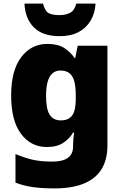

<svg xmlns="http://www.w3.org/2000/svg" viewBox="-20 -807 683 1067"><path d="M243 -563Q301 -563 336.5 -540.5Q372 -518 394 -485H398L412 -553H577V1Q577 79 545 132Q513 185 447.5 212.5Q382 240 282 240Q215 240 164 233Q113 226 66 208V49Q116 70 161 80.5Q206 91 271 91Q329 91 357.5 70Q386 49 386 9V-1Q386 -14 387.5 -32Q389 -50 392 -70H386Q367 -37 332 -13.5Q297 10 240 10Q152 10 97 -63Q42 -136 42 -276Q42 -416 98 -489.5Q154 -563 243 -563ZM315 -415Q289 -415 271 -399Q253 -383 244.5 -351.5Q236 -320 236 -273Q236 -201 256 -169.5Q276 -138 318 -138Q341 -138 357 -145.5Q373 -153 382.5 -167.5Q392 -182 396.5 -204Q401 -226 401 -256V-279Q401 -322 393.5 -352.5Q386 -383 367.5 -399Q349 -415 315 -415ZM511 -787Q508 -733 483.5 -692Q459 -651 416 -628.5Q373 -606 312 -606Q217 -606 168.5 -654.5Q120 -703 116 -787H219Q230 -745 250.5 -734Q271 -723 312 -723Q344 -723 369 -735.5Q394 -748 404 -787Z"/></svg>

Font: Noto Sans Khmer Black
Style: Regular
Weight: 900
Version: Version 2.003